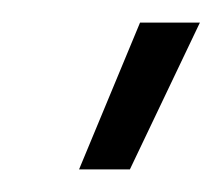

<svg xmlns="http://www.w3.org/2000/svg" viewBox="-20 -20 197 170"><path d="M50 130 104 0H157L95 130Z"/></svg>

Font: Tomorrow Light
Style: Italic
Weight: 300
Italic angle: -10°
Designer: Tony de Marco, Monica Rizzolli
Foundry: Just in Type
Version: Version 2.002